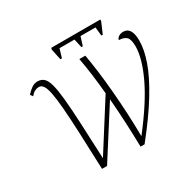

<svg xmlns="http://www.w3.org/2000/svg" viewBox="-182 -1081 1319 1290"><g transform="rotate(-30 477.5 -436.5)"><path d="M381 -777 363 -861 366 -874H747L746 -861L710 -777H699L692 -844H576L555 -777H544L529 -844H413L393 -777ZM255 1Q249 -164 244 -282Q239 -400 232.5 -479Q226 -558 217 -603.5Q208 -649 194.5 -668.5Q181 -688 161 -688Q146 -688 130.5 -680.5Q115 -673 98 -653L84 -672Q107 -697 127.5 -711Q148 -725 173 -725Q202 -725 221 -707.5Q240 -690 251.5 -647Q263 -604 270.5 -528.5Q278 -453 283.5 -337.5Q289 -222 296 -58L530 -427Q523 -504 513.5 -576.5Q504 -649 492 -714H538Q549 -653 559 -575.5Q569 -498 576.5 -410.5Q584 -323 588.5 -233Q593 -143 594 -57Q733 -235 797.5 -371.5Q862 -508 862 -600Q862 -654 843 -672.5Q824 -691 785 -692Q789 -708 804 -717Q819 -726 838 -726Q903 -726 903 -620Q903 -551 872 -462.5Q841 -374 771.5 -259.5Q702 -145 585 1H554Q552 -90 547.5 -186Q543 -282 535 -377L294 1Z"/></g></svg>

Font: Noto Serif ExtraLight
Style: Italic
Weight: 200
Italic angle: -12°
Designer: Monotype Design Team
Foundry: Monotype Imaging Inc.
Version: Version 2.014; ttfautohint (v1.8.4.7-5d5b)